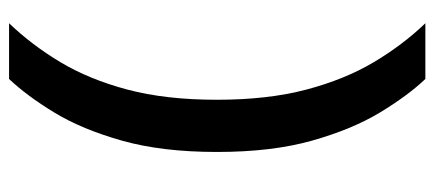

<svg xmlns="http://www.w3.org/2000/svg" viewBox="-294 -534 981 434"><g transform="rotate(-90 197.0 -317.5)"><path d="M70 -318Q70 -442 95.5 -532.5Q121 -623 159 -685.5Q197 -748 235 -788H361Q312 -737 273 -672Q234 -607 211 -520.5Q188 -434 188 -318Q188 -203 211 -116Q234 -29 273 36.5Q312 102 361 153H235Q197 113 159 50Q121 -13 95.5 -103.5Q70 -194 70 -318Z"/></g></svg>

Font: 42dot Sans ExtraBold
Style: Regular
Weight: 800
Designer: 42dot
Version: Version 1.000